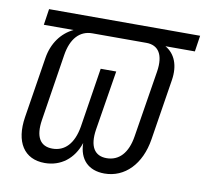

<svg xmlns="http://www.w3.org/2000/svg" viewBox="-67 -623 759 706"><g transform="rotate(10 312.5 -270.0)"><path d="M143 10C203 10 250 -26 270 -87C271 -26 306 10 366 10C442 10 500 -49 515 -144L551 -371C560 -427 543 -469 506 -490H616L625 -550H61L52 -490H163C119 -469 88 -427 79 -371L43 -144C28 -49 66 10 143 10ZM162 -47C116 -47 96 -80 106 -144L145 -393C155 -457 187 -490 233 -490H435C480 -490 502 -457 492 -393L452 -144C442 -80 410 -47 364 -47C319 -47 298 -80 308 -144L344 -367H286L251 -144C240 -80 208 -47 162 -47Z"/></g></svg>

Font: JetBrains Mono ExtraLight
Style: Italic
Weight: 240
Italic angle: -9°
Monospace: yes
Designer: Philipp Nurullin, Konstantin Bulenkov
Foundry: JetBrains
Version: Version 2.305